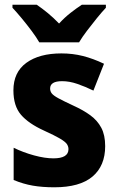

<svg xmlns="http://www.w3.org/2000/svg" viewBox="-20 -786 500 816"><path d="M427 -165Q427 -81 373 -35.5Q319 10 211 10Q160 10 119.5 3Q79 -4 38 -21V-158Q79 -138 125 -125.5Q171 -113 207 -113Q271 -113 271 -152Q271 -164 264 -174Q257 -184 235 -197Q213 -210 167 -231Q101 -261 69 -298.5Q37 -336 37 -402Q37 -479 92 -519Q147 -559 241 -559Q289 -559 332.5 -548Q376 -537 422 -515L377 -401Q342 -418 308.5 -429.5Q275 -441 244 -441Q193 -441 193 -410Q193 -398 200 -389Q207 -380 228 -368.5Q249 -357 292 -337Q334 -318 364 -296Q394 -274 410.5 -243Q427 -212 427 -165ZM147 -606Q135 -627 114.5 -654.5Q94 -682 72 -708.5Q50 -735 33 -753V-766H136Q158 -751 182.5 -731Q207 -711 231 -686Q255 -712 280 -731.5Q305 -751 328 -766H430V-753Q413 -735 391.5 -708.5Q370 -682 349.5 -655Q329 -628 316 -606Z"/></svg>

Font: Noto Sans Tamil SemiCondensed ExtraBold
Style: Regular
Weight: 800
Width: 4
Designer: Jelle Bosma - Monotype Design Team
Foundry: Monotype Imaging Inc.
Version: Version 2.004; ttfautohint (v1.8.4.7-5d5b)